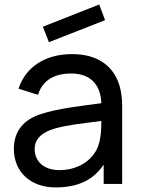

<svg xmlns="http://www.w3.org/2000/svg" viewBox="-20 -819 626 855"><path d="M197.9 -631.2 170.8 -700 421.9 -799 447.9 -729.2ZM524 0V-343.8C524 -378.1 520.8 -408.3 512.5 -436.5C485.4 -528.1 411.5 -578.1 301 -578.1C178.1 -578.1 92.7 -517.7 62.5 -424L149 -396.9C170.8 -464.6 226 -491.7 296.9 -491.7C377.1 -491.7 428.1 -447.9 431.3 -359.4C332.3 -345.8 240.6 -336.5 163.5 -311.5C83.3 -286.5 41.7 -232.3 41.7 -156.2C41.7 -52.1 117.7 15.6 227.1 15.6C325 15.6 393.8 -15.6 441.7 -85.4V0ZM409.4 -151C379.2 -94.8 317.7 -61.5 243.8 -61.5C176 -61.5 134.4 -100 134.4 -155.2C134.4 -203.1 170.8 -231.3 225 -246.9C285.4 -263.5 343.8 -268.8 431.3 -280.2C431.3 -246.9 430.2 -189.6 409.4 -151Z"/></svg>

Font: Manrope3 Medium
Style: Regular
Weight: 500
Width: 4
Designer: Mikhail Sharanda
Foundry: Mikhail Sharanda
Version: Version 3.000;PS 003.000;hotconv 1.0.88;makeotf.lib2.5.64775